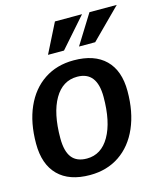

<svg xmlns="http://www.w3.org/2000/svg" viewBox="-116 -855 804 951"><g transform="rotate(-15 286.5 -380.0)"><path d="M9 -209Q9 -316 44 -395Q79 -474 143.5 -517Q208 -560 295 -560Q401 -560 457.5 -504.5Q514 -449 514 -344Q514 -237 479 -157Q444 -77 379.5 -33.5Q315 10 228 10Q122 10 65.5 -46.5Q9 -103 9 -209ZM392 -347Q392 -477 291 -477Q216 -477 174 -404.5Q132 -332 132 -204Q132 -137 157 -105Q182 -73 234 -73Q308 -73 350 -146Q392 -219 392 -347ZM256 -770H395L262 -619H180ZM433 -770H573L422 -619H339Z"/></g></svg>

Font: Krub SemiBold
Style: Italic
Weight: 600
Italic angle: -8°
Designer: Ekaluck Peanpanawate
Foundry: Cadson Demak Co.,Ltd.
Version: Version 1.000; ttfautohint (v1.6)